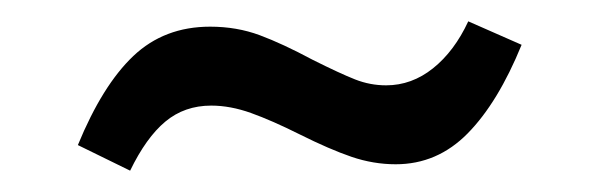

<svg xmlns="http://www.w3.org/2000/svg" viewBox="-20 -389 563 180"><path d="M342 -309Q327 -309 313 -314.5Q299 -320 273 -333Q245 -348 223.5 -356Q202 -364 177 -364Q134 -364 105 -336.5Q76 -309 53 -253L102 -229Q117 -260 135 -275Q153 -290 178 -290Q196 -290 215.5 -283Q235 -276 261 -263Q289 -249 309.5 -242Q330 -235 351 -235Q390 -235 418.5 -264Q447 -293 469 -347L419 -369Q406 -341 386 -325Q366 -309 342 -309Z"/></svg>

Font: Geom Light
Style: Regular
Weight: 300
Version: Version 1.102